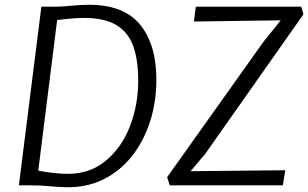

<svg xmlns="http://www.w3.org/2000/svg" viewBox="-20 -775 1289 803"><path d="M255 8Q212.5 6.5 179.2 3.2Q146 0 97 0H59L153 -747H210Q239.5 -747 278 -751Q316.5 -755 353 -755Q498 -755 566 -671.8Q634 -588.5 634 -442Q634 -348 607.2 -265.5Q580.5 -183 530.8 -120.8Q481 -58.5 411.2 -24.2Q341.5 10 255 8ZM265 -48Q357.5 -48 424 -104Q490 -159.5 524 -248.2Q558 -337 558 -438Q558 -529.5 535 -588Q512 -645 462.5 -672.5Q413 -700 332 -700Q286.5 -700 219 -691L140 -61Q177 -54.5 208 -51.2Q239 -48 265 -48ZM690 0 679 -34 1081 -599 1154 -690 791 -685 799 -747H1240L1249 -715L838 -131L777 -59L1173 -63L1163 0Z"/></svg>

Font: Merriweather Sans Light
Style: Italic
Weight: 300
Italic angle: -7.5°
Designer: Eben Sorkin
Foundry: Eben Sorkin
Version: Version 2.001; ttfautohint (v1.8.3)